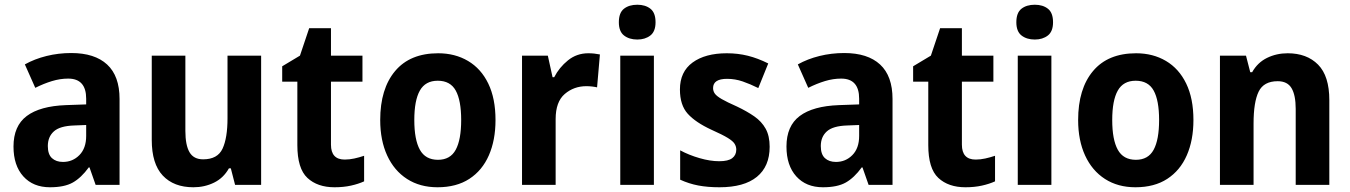

<svg xmlns="http://www.w3.org/2000/svg" viewBox="-20 -781 5703 811"><path d="M281 -557Q380 -557 432.5 -508.5Q485 -460 485 -363V0H384L358 -74H355Q323 -30 287.5 -10Q252 10 191 10Q120 10 78.5 -36Q37 -82 37 -162Q37 -249 93 -291Q149 -333 259 -337L344 -340V-364Q344 -449 268 -449Q234 -449 199.5 -438.5Q165 -428 129 -410L85 -509Q126 -532 176.5 -544.5Q227 -557 281 -557ZM293 -251Q233 -249 207.5 -226Q182 -203 182 -164Q182 -129 199.5 -113Q217 -97 246 -97Q287 -97 315.5 -126Q344 -155 344 -207V-253Z M1083 -546V0H973L955 -70H947Q924 -29 884 -9.5Q844 10 797 10Q714 10 667.5 -39.5Q621 -89 621 -190V-546H763V-228Q763 -168 780.5 -138Q798 -108 838 -108Q899 -108 920 -153Q941 -198 941 -282V-546Z M1436 -107Q1456 -107 1476.5 -111.5Q1497 -116 1518 -123V-15Q1494 -4 1462.5 3Q1431 10 1393 10Q1321 10 1278.5 -29.5Q1236 -69 1236 -168V-436H1172V-501L1247 -546L1286 -662H1378V-546H1511V-436H1378V-170Q1378 -107 1436 -107Z M2073 -274Q2073 -189 2045 -125Q2017 -61 1962.5 -25.5Q1908 10 1828 10Q1754 10 1699.5 -25Q1645 -60 1615.5 -124Q1586 -188 1586 -274Q1586 -406 1649 -481Q1712 -556 1831 -556Q1902 -556 1957 -523.5Q2012 -491 2042.5 -428Q2073 -365 2073 -274ZM1730 -274Q1730 -191 1753.5 -148.5Q1777 -106 1830 -106Q1882 -106 1905 -148.5Q1928 -191 1928 -274Q1928 -357 1905 -398.5Q1882 -440 1829 -440Q1777 -440 1753.5 -398.5Q1730 -357 1730 -274Z M2465 -556Q2490 -556 2514 -551L2502 -412Q2494 -414 2481.5 -415.5Q2469 -417 2457 -417Q2404 -417 2365.5 -384Q2327 -351 2327 -278V0H2185V-546H2294L2314 -455H2321Q2342 -496 2379 -526Q2416 -556 2465 -556Z M2672 -761Q2706 -761 2727.5 -744Q2749 -727 2749 -687Q2749 -648 2727 -631Q2705 -614 2672 -614Q2638 -614 2616 -631Q2594 -648 2594 -687Q2594 -727 2615.5 -744Q2637 -761 2672 -761ZM2742 -546V0H2600V-546Z M3231 -161Q3231 -78 3177 -34Q3123 10 3019 10Q2969 10 2929.5 2.5Q2890 -5 2853 -22V-146Q2890 -126 2935 -113Q2980 -100 3018 -100Q3056 -100 3073 -113Q3090 -126 3090 -149Q3090 -162 3083 -173.5Q3076 -185 3054 -198.5Q3032 -212 2985 -233Q2918 -264 2885 -300.5Q2852 -337 2852 -403Q2852 -478 2905.5 -517Q2959 -556 3050 -556Q3097 -556 3139 -545.5Q3181 -535 3225 -513L3183 -409Q3149 -426 3117 -437Q3085 -448 3051 -448Q2992 -448 2992 -409Q2992 -396 2999.5 -385.5Q3007 -375 3028.5 -362.5Q3050 -350 3093 -331Q3135 -311 3166 -289.5Q3197 -268 3214 -237.5Q3231 -207 3231 -161Z M3546 -557Q3645 -557 3697.5 -508.5Q3750 -460 3750 -363V0H3649L3623 -74H3620Q3588 -30 3552.5 -10Q3517 10 3456 10Q3385 10 3343.5 -36Q3302 -82 3302 -162Q3302 -249 3358 -291Q3414 -333 3524 -337L3609 -340V-364Q3609 -449 3533 -449Q3499 -449 3464.5 -438.5Q3430 -428 3394 -410L3350 -509Q3391 -532 3441.5 -544.5Q3492 -557 3546 -557ZM3558 -251Q3498 -249 3472.5 -226Q3447 -203 3447 -164Q3447 -129 3464.5 -113Q3482 -97 3511 -97Q3552 -97 3580.5 -126Q3609 -155 3609 -207V-253Z M4101 -107Q4121 -107 4141.5 -111.5Q4162 -116 4183 -123V-15Q4159 -4 4127.5 3Q4096 10 4058 10Q3986 10 3943.5 -29.5Q3901 -69 3901 -168V-436H3837V-501L3912 -546L3951 -662H4043V-546H4176V-436H4043V-170Q4043 -107 4101 -107Z M4351 -761Q4385 -761 4406.5 -744Q4428 -727 4428 -687Q4428 -648 4406 -631Q4384 -614 4351 -614Q4317 -614 4295 -631Q4273 -648 4273 -687Q4273 -727 4294.5 -744Q4316 -761 4351 -761ZM4421 -546V0H4279V-546Z M5021 -274Q5021 -189 4993 -125Q4965 -61 4910.5 -25.5Q4856 10 4776 10Q4702 10 4647.5 -25Q4593 -60 4563.5 -124Q4534 -188 4534 -274Q4534 -406 4597 -481Q4660 -556 4779 -556Q4850 -556 4905 -523.5Q4960 -491 4990.5 -428Q5021 -365 5021 -274ZM4678 -274Q4678 -191 4701.5 -148.5Q4725 -106 4778 -106Q4830 -106 4853 -148.5Q4876 -191 4876 -274Q4876 -357 4853 -398.5Q4830 -440 4777 -440Q4725 -440 4701.5 -398.5Q4678 -357 4678 -274Z M5419 -556Q5500 -556 5547.5 -508Q5595 -460 5595 -358V0H5453V-321Q5453 -379 5435.5 -408.5Q5418 -438 5377 -438Q5318 -438 5296.5 -394Q5275 -350 5275 -259V0H5133V-546H5243L5261 -476H5269Q5292 -517 5332 -536.5Q5372 -556 5419 -556Z"/></svg>

Font: Noto Sans Armenian SemiCondensed
Style: Bold
Weight: 700
Width: 4
Designer: Monotype Design Team
Foundry: Monotype Imaging Inc.
Version: Version 2.008; ttfautohint (v1.8.4.7-5d5b)